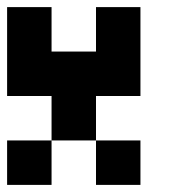

<svg xmlns="http://www.w3.org/2000/svg" viewBox="-20 -395 540 540"><path d="M125 -375V-250H250V-375H375V-125H250V0H125V-125H0V-375ZM125 0V125H0V0ZM375 0V125H250V0Z"/></svg>

Font: Bytesized
Style: Regular
Weight: 400
Monospace: yes
Designer: baltdev
Version: Version 1.000